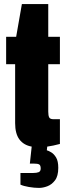

<svg xmlns="http://www.w3.org/2000/svg" viewBox="-20 -708 333 939"><path d="M171 211Q148 211 121.5 206.5Q95 202 80 195V138H142Q159 138 169 134Q179 130 179 116Q179 101 172 96.5Q165 92 144 92H126L135 9Q96 2 75 -26Q54 -54 54 -106V-394H10V-528H59L87 -688H216V-528H273V-394H216V-162Q216 -143 220.5 -134Q225 -125 241 -125H273V-4Q240 5 211 9L209 27Q217 29 230.5 37Q244 45 254.5 62.5Q265 80 265 113Q265 153 249 174Q233 195 211.5 203Q190 211 171 211Z"/></svg>

Font: Archivo ExtraCondensed Black
Style: Regular
Weight: 900
Width: 2
Designer: Hector Gatti
Foundry: Omnibus-Type
Version: Version 2.001; ttfautohint (v1.8.3)